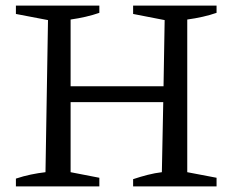

<svg xmlns="http://www.w3.org/2000/svg" viewBox="-20 -668 836 688"><path d="M37 0V-28Q64 -37 90.5 -42.5Q117 -48 143 -51L152 -596L37 -618V-648H336V-622Q313 -614 287 -608Q261 -602 233 -598V-359H566L570 -596L457 -618V-648H756V-622Q733 -614 706.5 -608Q680 -602 651 -598V-51L756 -31V0H457V-26Q484 -35 509.5 -41.5Q535 -48 560 -51L565 -302H233V-51L336 -31V0Z"/></svg>

Font: Piazzolla
Style: Regular
Weight: 400
Designer: Juan Pablo del Peral
Foundry: Huerta Tipografica
Version: Version 1.330